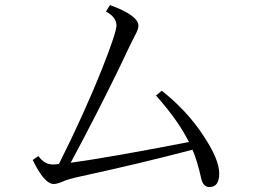

<svg xmlns="http://www.w3.org/2000/svg" viewBox="-20 -777 1040 768"><path d="M215.8 -121.1Q318.4 -325.7 390.6 -507.8Q445.8 -647.9 445.8 -674.8Q445.8 -708.5 403.8 -731L419.9 -756.8Q533.7 -715.3 533.7 -673.8Q533.7 -659.2 518.6 -632.8Q502.4 -601.6 473.6 -540L452.6 -496.1Q364.7 -315.9 262.7 -126Q419.9 -147.5 735.8 -209Q692.9 -294.9 604 -395L627 -414.1Q729 -333.5 793.9 -233.9Q856.9 -139.2 856.9 -83Q856.9 -28.8 817.9 -28.8Q793.5 -28.8 785.6 -60.1Q768.6 -136.2 750 -178.2Q544.4 -124 299.8 -70.8Q251 -60.5 226.1 -48.8Q207 -41 194.8 -41Q157.2 -41 110.8 -137.2L133.8 -152.8Q157.2 -119.1 191.9 -119.1Q202.6 -119.1 215.8 -121.1Z"/></svg>

Font: I.Ming
Style: Regular
Weight: 400
Designer: Ichiten Fonts Project
Version: Version 6.11; Dec 27, 2019